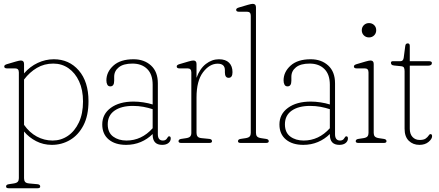

<svg xmlns="http://www.w3.org/2000/svg" viewBox="-20 -743 2281 998"><path d="M105 -410.5V-361.5Q135.5 -397 176 -416Q216.5 -435 259.5 -435Q339 -435 389.5 -376.8Q440 -318.5 440 -217Q440 -142 413.8 -91.5Q387.5 -41 344.2 -15.5Q301 10 249.5 10Q205.5 10 168 -9.2Q130.5 -28.5 105 -59.5V183.5Q105 195 110.2 202Q115.5 209 131 210.5L175 214.5Q189 216 189 226.5Q189 235.5 175 235.5H25.5Q11.5 235.5 11.5 226.5Q11.5 216.5 25.5 214.5L52 210.5Q67 208 72.5 201.5Q78 195 78 183.5V-366.5Q78 -387.5 59 -387.5H16.5Q2 -387.5 2 -397.5Q2 -405.5 16 -409.5L63.5 -423.5Q81 -428.5 88.5 -428.5Q105 -428.5 105 -410.5ZM257 -412.5Q210 -412.5 172 -390.2Q134 -368 105 -329.5V-94Q133 -54 171.5 -33.2Q210 -12.5 253.5 -12.5Q297 -12.5 332.8 -36.8Q368.5 -61 390 -106.5Q411.5 -152 411.5 -215.5Q411.5 -276 391.2 -320Q371 -364 336.2 -388.2Q301.5 -412.5 257 -412.5Z M511.5 -96Q511.5 -150 556 -182.5Q600.5 -215 674.5 -215Q698 -215 724.8 -211Q751.5 -207 773.5 -200V-302.5Q773.5 -356.5 745 -384.5Q716.5 -412.5 668.5 -412.5Q621.5 -412.5 597.5 -393.2Q573.5 -374 573.5 -344V-323.5Q573.5 -294 553.5 -294Q542.5 -294 537.8 -303Q533 -312 533 -325Q533 -369 569.5 -402Q606 -435 674 -435Q729.5 -435 765 -402.5Q800.5 -370 800.5 -310V-45.5Q800.5 -12.5 827 -12.5Q842.5 -12.5 849.5 -26Q854 -34.5 859 -34.5Q867.5 -34.5 867.5 -23.5Q867.5 -9.5 855.8 0.2Q844 10 823 10Q773.5 10 773.5 -43V-46.5Q746.5 -19.5 711.5 -4.8Q676.5 10 635.5 10Q578.5 10 545 -18Q511.5 -46 511.5 -96ZM540 -97Q540 -54 568 -33.2Q596 -12.5 637.5 -12.5Q716 -12.5 773.5 -76.5V-175.5Q750.5 -183 725 -187.8Q699.5 -192.5 671 -192.5Q610.5 -192.5 575.2 -167.8Q540 -143 540 -97Z M1001.5 -410.5V-338.5Q1018.5 -386 1050 -410.5Q1081.5 -435 1118 -435Q1152.5 -435 1170.5 -417.2Q1188.5 -399.5 1188.5 -368Q1188.5 -338.5 1168.5 -338.5Q1149 -338.5 1149 -366.5V-378Q1149 -412 1111.5 -412Q1069 -412 1035.2 -367.2Q1001.5 -322.5 1001.5 -236.5V-52Q1001.5 -40.5 1007 -33.5Q1012.5 -26.5 1027.5 -25L1068 -21Q1082 -19.5 1082 -9Q1082 0 1068 0H922Q908 0 908 -9Q908 -19 922 -21L948.5 -25Q963.5 -27.5 969 -34Q974.5 -40.5 974.5 -52V-366.5Q974.5 -387.5 955.5 -387.5H913Q898.5 -387.5 898.5 -397.5Q898.5 -405.5 912.5 -409.5L960 -423.5Q977.5 -428.5 985 -428.5Q1001.5 -428.5 1001.5 -410.5Z M1310.5 -705V-52Q1310.5 -40.5 1316 -34Q1321.5 -27.5 1336.5 -25L1363 -21Q1377 -19 1377 -9Q1377 0 1363 0H1231Q1217 0 1217 -9Q1217 -19 1231 -21L1257.5 -25Q1272.5 -27.5 1278 -34Q1283.5 -40.5 1283.5 -52V-661Q1283.5 -682 1264.5 -682H1222Q1207.5 -682 1207.5 -692Q1207.5 -700 1221.5 -704L1269 -718Q1286.5 -723 1294 -723Q1310.5 -723 1310.5 -705Z M1432.5 -96Q1432.5 -150 1477 -182.5Q1521.5 -215 1595.5 -215Q1619 -215 1645.8 -211Q1672.5 -207 1694.5 -200V-302.5Q1694.5 -356.5 1666 -384.5Q1637.5 -412.5 1589.5 -412.5Q1542.5 -412.5 1518.5 -393.2Q1494.5 -374 1494.5 -344V-323.5Q1494.5 -294 1474.5 -294Q1463.5 -294 1458.8 -303Q1454 -312 1454 -325Q1454 -369 1490.5 -402Q1527 -435 1595 -435Q1650.5 -435 1686 -402.5Q1721.5 -370 1721.5 -310V-45.5Q1721.5 -12.5 1748 -12.5Q1763.5 -12.5 1770.5 -26Q1775 -34.5 1780 -34.5Q1788.5 -34.5 1788.5 -23.5Q1788.5 -9.5 1776.8 0.2Q1765 10 1744 10Q1694.5 10 1694.5 -43V-46.5Q1667.5 -19.5 1632.5 -4.8Q1597.5 10 1556.5 10Q1499.5 10 1466 -18Q1432.5 -46 1432.5 -96ZM1461 -97Q1461 -54 1489 -33.2Q1517 -12.5 1558.5 -12.5Q1637 -12.5 1694.5 -76.5V-175.5Q1671.5 -183 1646 -187.8Q1620.5 -192.5 1592 -192.5Q1531.5 -192.5 1496.2 -167.8Q1461 -143 1461 -97Z M1898 -548.5Q1882 -548.5 1871.2 -559.2Q1860.5 -570 1860.5 -585.5Q1860.5 -601.5 1871.2 -612.2Q1882 -623 1898 -623Q1914 -623 1924.8 -612.5Q1935.5 -602 1935.5 -586Q1935.5 -570 1924.8 -559.2Q1914 -548.5 1898 -548.5ZM1922.5 -410.5V-52Q1922.5 -40.5 1928 -34Q1933.5 -27.5 1948.5 -25L1975 -21Q1989 -19 1989 -9Q1989 0 1975 0H1843Q1829 0 1829 -9Q1829 -19 1843 -21L1869.5 -25Q1884.5 -27.5 1890 -34Q1895.5 -40.5 1895.5 -52V-366.5Q1895.5 -387.5 1876.5 -387.5H1834Q1819.5 -387.5 1819.5 -397.5Q1819.5 -405.5 1833.5 -409.5L1881 -423.5Q1898.5 -428.5 1906 -428.5Q1922.5 -428.5 1922.5 -410.5Z M2063.5 -399 2028.5 -402.5Q2018 -403.5 2015 -408Q2012 -412.5 2012 -416.5Q2012 -425 2022.5 -425H2062Q2076 -425 2078.5 -443L2086.5 -504Q2088 -517.5 2099.5 -517.5Q2110 -517.5 2110 -504.5V-425H2208.5Q2225 -425 2225 -415.5Q2225 -401.5 2203.5 -401.5H2110V-73.5Q2110 -46.5 2124.2 -31Q2138.5 -15.5 2161.5 -15.5Q2182.5 -15.5 2192.8 -23Q2203 -30.5 2207.8 -38.2Q2212.5 -46 2217.5 -46Q2226 -46 2226 -35Q2226 -21 2207.8 -5.5Q2189.5 10 2160 10Q2127 10 2105 -11.2Q2083 -32.5 2083 -74V-373Q2083 -385.5 2079.5 -391.8Q2076 -398 2063.5 -399Z"/></svg>

Font: Fraunces 144pt SuperSoft Thin
Style: Regular
Weight: 100
Version: Version 1.000;[0bf87f6ff]